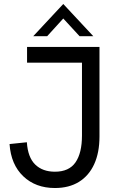

<svg xmlns="http://www.w3.org/2000/svg" viewBox="-20 -933 592 965"><path d="M256 12Q159 12 97 -47Q35 -106 28 -209L115 -218Q120 -142 157 -106Q194 -70 256 -70Q327 -70 359.5 -117Q392 -164 392 -252V-618H116V-697H480V-247Q480 -166 453.5 -108Q427 -50 377 -19Q327 12 256 12ZM147 -751 298 -913 449 -751H380L298 -840L217 -751Z"/></svg>

Font: Hanken Grotesk
Style: Regular
Weight: 400
Designer: Alfredo Marco Pradil
Foundry: Hanken Design Co.
Version: Version 3.013